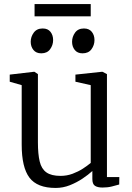

<svg xmlns="http://www.w3.org/2000/svg" viewBox="-20 -916 652 947"><path d="M485.5 9Q461.5 9 448.5 0.5Q435.5 -8 435.5 -33V-72.5Q416 -54.5 387.2 -35.2Q358.5 -16 324.8 -2.5Q291 11 254.5 11Q163.5 11 125.2 -39.8Q87 -90.5 87 -202.5V-496L28 -513V-548L147.5 -562H150L167 -550.5V-214Q167 -156 175.8 -119.5Q184.5 -83 208.8 -65.8Q233 -48.5 278.5 -48.5Q310 -48.5 338 -59Q366 -69.5 388.8 -84.2Q411.5 -99 427.5 -112.5V-496L352 -513V-548L483 -562H485.5L507.5 -550.5V-42.5H568.5L568 -6Q551.5 -1.5 531.5 3.8Q511.5 9 485.5 9ZM183 -653Q158.5 -653 145 -669.5Q131.5 -686 131.5 -710Q131.5 -734.5 146.5 -755Q161.5 -775.5 190 -775.5H191Q216 -775.5 229 -759Q242 -742.5 242 -718.5Q242 -693.5 227.2 -673.2Q212.5 -653 184 -653ZM386.5 -653Q362 -653 348.8 -669.5Q335.5 -686 335.5 -710Q335.5 -734.5 350.2 -755Q365 -775.5 393.5 -775.5H394.5Q419.5 -775.5 432.8 -759Q446 -742.5 446 -718.5Q446 -693.5 431.2 -673.2Q416.5 -653 387.5 -653ZM427.5 -896V-835.5H150.5V-896Z"/></svg>

Font: Merriweather 28pt Light
Style: Regular
Weight: 300
Version: Version 2.100